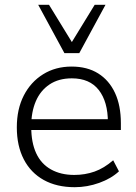

<svg xmlns="http://www.w3.org/2000/svg" viewBox="-20 -771 567 799"><path d="M291 8Q216 8 162 -22Q108 -52 79 -108Q50 -164 50 -241Q50 -317 79 -373.5Q108 -430 159.5 -462Q211 -494 278 -494Q343 -494 388.5 -465.5Q434 -437 458.5 -384.5Q483 -332 483 -258V-230H94V-275H445L429 -262Q429 -348 391 -396.5Q353 -445 279 -445Q224 -445 186 -419.5Q148 -394 129 -349.5Q110 -305 110 -247V-242Q110 -178 130.5 -133.5Q151 -89 192 -66Q233 -43 289 -43Q334 -43 373.5 -57Q413 -71 451 -104L475 -58Q443 -28 393 -10Q343 8 291 8ZM248 -550 139 -751H184L279 -596L374 -751H419L310 -550Z"/></svg>

Font: Nunito Sans 12pt ExtraLight 12pt Light
Style: Regular
Weight: 300
Version: Version 3.101;gftools[0.9.27]